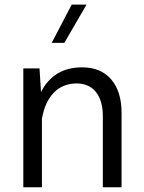

<svg xmlns="http://www.w3.org/2000/svg" viewBox="-20 -796 611 816"><path d="M199.7 -613.8H253.4L347.7 -776.4H284.7ZM158.2 -292C175.3 -387.7 227.5 -441.4 306.2 -441.4C376.5 -441.4 417 -388.7 417 -304.2V0H496.6V-316.9C496.6 -377 481.9 -424.3 452.6 -458.5C423.3 -492.7 381.8 -509.8 328.6 -509.8C248 -509.8 189.9 -474.6 154.3 -404.8L147.9 -505.4H79.1V0H158.2Z"/></svg>

Font: Estedad Regular
Style: Regular
Weight: 400
Designer: Amin Abedi
Version: Version 7.3